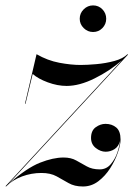

<svg xmlns="http://www.w3.org/2000/svg" viewBox="-73 -666 494 696"><path d="M216 -598Q216 -618 230.4 -632.2Q244.8 -646.4 264.4 -646.4Q284.4 -646.4 298.2 -632.2Q312 -618 312 -598Q312 -578.4 298.2 -564.2Q284.4 -550 264.4 -550Q244.8 -550 230.4 -564.2Q216 -578.4 216 -598ZM17.5 -290 59.5 -469.5Q99.5 -446.5 142 -438.5Q184.5 -430.5 219 -430.5Q243 -430.5 276.8 -433.5Q310.5 -436.5 341.8 -445Q373 -453.5 389 -469.5L391 -468L-41.5 0Q24.5 -57.5 72 -76.2Q119.5 -95 157.5 -95Q184.5 -95 203.5 -84.2Q222.5 -73.5 241.8 -62.8Q261 -52 288.5 -52Q312.5 -52 328.5 -70.8Q344.5 -89.5 352.5 -113.5Q360.5 -137.5 362 -154.5Q356.5 -134.5 341.8 -125.2Q327 -116 310 -116Q291.5 -116 274.2 -129.5Q257 -143 257 -166Q257 -192.5 274 -204.8Q291 -217 309.5 -217Q332.5 -217 348.2 -204Q364 -191 364 -160Q364 -141.5 354.2 -113Q344.5 -84.5 326.5 -56.2Q308.5 -28 283.5 -9Q258.5 10 227.5 10Q197 10 175.8 -2.2Q154.5 -14.5 132.2 -26.8Q110 -39 77 -39Q41 -39 7 -26.5Q-27 -14 -51 10L-53 9L368.5 -447Q325 -409 270 -381.8Q215 -354.5 168.5 -354.5Q135.5 -354.5 100.2 -367.5Q65 -380.5 45.5 -398L19.5 -290Z"/></svg>

Font: Bodoni* 96pt
Style: Italic
Weight: 400
Italic angle: -13°
Version: Version 2.3